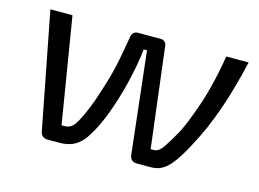

<svg xmlns="http://www.w3.org/2000/svg" viewBox="-73 -613 996 739"><g transform="rotate(15 425.0 -243.5)"><path d="M162 0Q152 0 144.5 -6.5Q137 -13 135 -23L45 -487H133L202 -67H215Q228 -67 239 -74Q250 -81 262 -102Q275 -125 289.5 -160.5Q304 -196 317 -239Q328 -272 336.5 -303.5Q345 -335 352.5 -373.5Q360 -412 369 -466Q371 -476 377.5 -481.5Q384 -487 393 -487H486Q495 -487 501 -481Q507 -475 508 -467L557 -67H569Q582 -67 592 -76Q602 -85 610 -98Q630 -129 646 -158Q662 -187 681 -239Q704 -298 719.5 -359Q735 -420 746 -487H835Q824 -439 810.5 -390Q797 -341 781 -294.5Q765 -248 746 -204Q724 -155 700.5 -112.5Q677 -70 660 -48Q648 -32 635.5 -21.5Q623 -11 608.5 -5.5Q594 0 574 0H518Q507 0 500 -6.5Q493 -13 491 -23L445 -431H432Q429 -403 422.5 -366.5Q416 -330 406.5 -291.5Q397 -253 386 -218Q377 -189 366 -160Q355 -131 343 -106Q331 -81 319 -63Q305 -39 288 -25Q271 -11 252 -5.5Q233 0 212 0Z"/></g></svg>

Font: Exo 2
Style: Italic
Weight: 400
Italic angle: -8°
Designer: Natanael Gama
Foundry: Natanael Gama
Version: Version 2.010